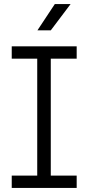

<svg xmlns="http://www.w3.org/2000/svg" viewBox="-20 -929 437 949"><path d="M164 -21V-679H231V-21ZM38 -639V-700H359V-639ZM38 0V-61H359V0ZM165 -779 251 -909H329L231 -779Z"/></svg>

Font: SUSE Light
Style: Regular
Weight: 300
Designer: Rene Bieder
Foundry: SUSE
Version: Version 1.000